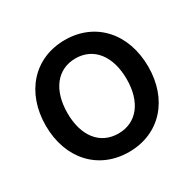

<svg xmlns="http://www.w3.org/2000/svg" viewBox="-125 -658 809 801"><g transform="rotate(-30 280.0 -257.5)"><path d="M279.8 11.7C427.2 11.7 526.4 -98.1 526.4 -256.8C526.4 -416.5 427.2 -527.3 279.8 -527.3C132.3 -527.3 32.7 -416.5 32.7 -256.8C32.7 -98.1 132.3 11.7 279.8 11.7ZM279.8 -77.1C191.4 -77.1 137.2 -147 137.2 -256.8C137.2 -367.7 191.9 -438.5 279.8 -438.5C367.7 -438.5 422.4 -367.7 422.4 -256.8C422.4 -147.5 368.2 -77.1 279.8 -77.1Z"/></g></svg>

Font: Inteeer Medium
Style: Regular
Weight: 500
Designer: Rasmus Andersson
Foundry: rsms
Version: Version 4.001;Glyphs 3.4 (3402)